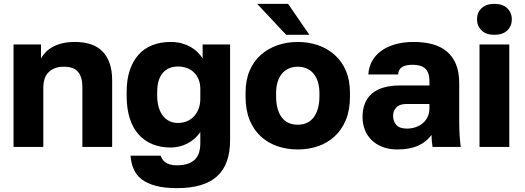

<svg xmlns="http://www.w3.org/2000/svg" viewBox="-20 -760 2714 993"><path d="M50 0V-530H192V-458Q202 -476 217.5 -491.5Q233 -507 254.5 -518.5Q276 -530 304 -536.5Q332 -543 368 -543Q464 -543 512 -492Q560 -441 560 -345V0H406V-310Q406 -362 383.5 -388.5Q361 -415 310 -415Q282 -415 262 -406.5Q242 -398 229 -384Q216 -370 210 -350.5Q204 -331 204 -310V0Z M895 213Q830 213 785.5 201Q741 189 713 167.5Q685 146 671.5 115Q658 84 655 45H811Q814 54 819.5 63Q825 72 834.5 79Q844 86 858.5 90.5Q873 95 895 95Q955 95 985.5 67.5Q1016 40 1016 -20V-77Q989 -38 948.5 -17.5Q908 3 863 3Q811 3 769 -14Q727 -31 697 -64.5Q667 -98 651 -148Q635 -198 635 -265V-285Q635 -348 651 -396Q667 -444 696.5 -477Q726 -510 768 -526.5Q810 -543 863 -543Q894 -543 919.5 -536Q945 -529 966 -517Q987 -505 1002.5 -489.5Q1018 -474 1028 -458V-530H1170V-35Q1170 27 1153.5 73.5Q1137 120 1103.5 151Q1070 182 1018 197.5Q966 213 895 213ZM900 -124Q924 -124 945.5 -132.5Q967 -141 982.5 -157.5Q998 -174 1007 -197Q1016 -220 1016 -250V-300Q1016 -328 1007 -349.5Q998 -371 982.5 -386Q967 -401 945.5 -408.5Q924 -416 900 -416Q876 -416 856.5 -408Q837 -400 822.5 -383.5Q808 -367 800.5 -342.5Q793 -318 793 -285V-265Q793 -231 801 -204.5Q809 -178 823.5 -160Q838 -142 857.5 -133Q877 -124 900 -124Z M1520 13Q1464 13 1415.2 -3.7Q1366.3 -20.3 1329.2 -54.2Q1292 -88 1271 -139.5Q1250 -191 1250 -259.6V-279.8Q1250 -345.4 1271 -394.4Q1292 -443.4 1329 -476.2Q1366 -509 1415 -526Q1464 -543 1520 -543Q1576 -543 1624.8 -526.2Q1673.7 -509.3 1710.8 -476.2Q1748 -443 1769 -394.2Q1790 -345.4 1790 -280.1V-260Q1790 -191.6 1769 -140.3Q1748 -89 1710.8 -54.8Q1673.7 -20.7 1624.8 -3.8Q1576 13 1520 13ZM1520 -115Q1547 -115 1568 -125Q1589 -135 1603 -154Q1617 -173 1624.5 -200Q1632 -227 1632 -260V-280Q1632 -310 1624.5 -335Q1617 -360 1603 -377.5Q1589 -395 1568 -405Q1547 -415 1520 -415Q1493 -415 1472 -405Q1451 -395 1437 -377.5Q1423 -360 1415.5 -335Q1408 -310 1408 -280V-260Q1408 -226 1415.5 -199Q1423 -172 1437 -153Q1451 -134 1472 -124.5Q1493 -115 1520 -115ZM1460 -580 1310 -740H1470L1580 -580Z M2035 13Q1992 13 1958.5 0Q1925 -13 1902 -35.5Q1879 -58 1867 -88.5Q1855 -119 1855 -155Q1855 -194 1867 -224.5Q1879 -255 1903.5 -276Q1928 -297 1964.5 -307.5Q2001 -318 2050 -318H2201V-340Q2201 -364 2195 -380.5Q2189 -397 2178 -406.5Q2167 -416 2151 -420.5Q2135 -425 2115 -425Q2096 -425 2082 -422Q2068 -419 2059 -413Q2050 -407 2045 -397.5Q2040 -388 2039 -375H1885Q1887 -411 1903 -441.5Q1919 -472 1948.5 -494.5Q1978 -517 2021 -530Q2064 -543 2120 -543Q2173 -543 2216 -531.5Q2259 -520 2290 -494.5Q2321 -469 2338 -428.5Q2355 -388 2355 -330V-135Q2355 -93 2357 -61.5Q2359 -30 2363 0H2217Q2215 -17 2213.5 -30Q2212 -43 2212 -62Q2200 -46 2183.5 -32Q2167 -18 2145.5 -8Q2124 2 2096.5 7.5Q2069 13 2035 13ZM2085 -95Q2109 -95 2130.5 -102.5Q2152 -110 2167.5 -123.5Q2183 -137 2192 -156.5Q2201 -176 2201 -200V-222H2080Q2046 -222 2029.5 -204Q2013 -186 2013 -162Q2013 -133 2029.5 -114Q2046 -95 2085 -95Z M2460 0V-530H2614V0ZM2537 -580Q2494 -580 2470.5 -602.7Q2447 -625.5 2447 -660.2Q2447 -695 2470.5 -717.5Q2494 -740 2537 -740Q2580 -740 2603.5 -717.3Q2627 -694.5 2627 -659.8Q2627 -625 2603.5 -602.5Q2580 -580 2537 -580Z"/></svg>

Font: Golos Text VF
Style: Regular
Weight: 400
Designer: A.Korolkova, Vitaly Kuzmin
Foundry: ParaType Ltd
Version: Version 2.003